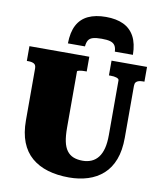

<svg xmlns="http://www.w3.org/2000/svg" viewBox="-102 -1042 964 1140"><g transform="rotate(10 380.0 -471.5)"><path d="M444 -960Q381 -960 337.5 -939.5Q294 -919 271.5 -876.5Q249 -834 248 -766H351Q353 -790 361.5 -803.5Q370 -817 389 -822.5Q408 -828 441 -828Q474 -828 493 -822.5Q512 -817 521 -803.5Q530 -790 531 -766H640Q639 -834 616 -876.5Q593 -919 550 -939.5Q507 -960 444 -960ZM330 -273Q330 -223 337 -189.5Q344 -156 359.5 -135Q375 -114 398.5 -104.5Q422 -95 455 -95Q484 -95 508 -105.5Q532 -116 548.5 -137.5Q565 -159 573.5 -192Q582 -225 582 -273V-602Q582 -607 578 -610.5Q574 -614 566.5 -616.5Q559 -619 550.5 -620Q542 -621 532 -621H521V-710H735V-621H725Q712 -621 701 -618Q690 -615 684 -607.5Q678 -600 678 -585V-273Q678 -196 657 -141Q636 -86 597 -51Q558 -16 505.5 0.5Q453 17 392 17Q321 17 264 0Q207 -17 166 -52Q125 -87 103.5 -142Q82 -197 82 -273V-585Q82 -607 69 -614Q56 -621 36 -621H26V-710H387V-621H376Q368 -621 360 -620.5Q352 -620 345 -618.5Q338 -617 334 -615.5Q330 -614 330 -611Z"/></g></svg>

Font: Roboto Serif Black
Style: Regular
Weight: 900
Designer: Greg Gazdowicz
Foundry: Commercial Type
Version: Version 1.008